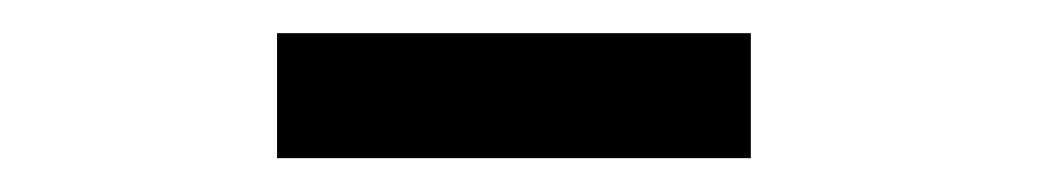

<svg xmlns="http://www.w3.org/2000/svg" viewBox="-20 -883 630 114"><path d="M144.5 -863.3H425.8V-789.1H144.5Z"/></svg>

Font: WenQuanYi Micro Hei
Style: Regular
Weight: 400
Foundry: Ascender Corporation
Version: Version 0.2.0-beta